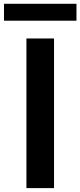

<svg xmlns="http://www.w3.org/2000/svg" viewBox="-66 -968 413 988"><path d="M70 0V-770H212V0ZM-45.5 -948.5H327.5V-861.5H-45.5Z"/></svg>

Font: Junction
Style: Bold
Weight: 700
Designer: Caroline Hadilaksono
Foundry: Caroline Hadilaksono, Tyler Finck, The League of Moveable Type
Version: Version 2.000; ttfautohint (v1.8.3)